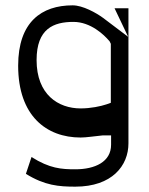

<svg xmlns="http://www.w3.org/2000/svg" viewBox="-20 -502 558 719"><path d="M48 -256C48 -68 154 13 282 13C304 13 333 8 365 5H366H396V40C396 104 336 132 262 132C210 132 166 129 98 86L77 149C148 193 201 197 262 197C400 197 461 118 461 35V-471H409L460 -364L366 -435C340 -454 290 -482 252 -482C136 -482 48 -420 48 -256ZM117 -277C117 -395 181 -420 255 -420C320 -420 370 -371 388 -350L390 -348L395 -338V-117L378 -111C357 -104 320 -96 282 -96C198 -96 117 -148 117 -277Z"/></svg>

Font: Charger Static
Style: Regular
Weight: 1000
Designer: Jasper
Foundry: KineticPlasma Fonts/Cannot Into Space Fonts
Version: Version 1.1